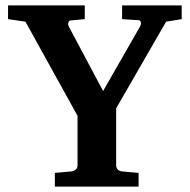

<svg xmlns="http://www.w3.org/2000/svg" viewBox="-20 -691 703 711"><path d="M595.2 -610.8 410.2 -290V-78.1Q410.2 -68.4 416.5 -62.7Q422.9 -57.1 432.1 -56.2L493.2 -50.8V0H183.1V-50.8L244.1 -56.2Q252.4 -57.1 259.8 -62.7Q267.1 -68.4 267.1 -78.1V-262.2L74.2 -610.8L9.8 -620.1V-670.9H293.9V-620.1L241.2 -615.2Q235.8 -615.2 233.2 -607.9Q230.5 -600.6 235.8 -590.8L361.8 -354L498 -591.8Q503.4 -601.1 501.7 -608.6Q500 -616.2 493.2 -616.2L432.1 -620.1V-670.9H652.8V-620.1Z"/></svg>

Font: Charis SIL Phon
Style: Bold
Weight: 700
Foundry: SIL International
Version: Version 5.000